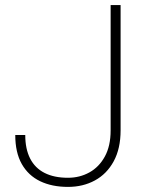

<svg xmlns="http://www.w3.org/2000/svg" viewBox="-20 -731 590 761"><path d="M418.5 -214.4V-710.9H458V-214.4Q458 -142.1 430.7 -91.8Q403.3 -41.5 356.2 -15.9Q309.1 9.8 249.5 9.8Q186 9.8 139.2 -12.7Q92.3 -35.2 66.4 -80.8Q40.5 -126.5 40.5 -195.8H80.1Q80.1 -140.6 99.4 -102.8Q118.7 -64.9 156.5 -45.7Q194.3 -26.4 249.5 -26.4Q295.9 -26.4 334.2 -47.6Q372.6 -68.8 395.5 -110.6Q418.5 -152.3 418.5 -214.4Z"/></svg>

Font: Roboto ExtraLight
Style: Regular
Weight: 250
Designer: Christian Robertson
Foundry: Google
Version: Version 3.009; 2024